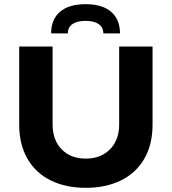

<svg xmlns="http://www.w3.org/2000/svg" viewBox="-20 -890 823 920"><path d="M391 10Q295 10 223 -25.5Q151 -61 111.5 -129.5Q72 -198 72 -293V-667H232V-294Q232 -219 275.5 -174.5Q319 -130 391 -130Q463 -130 507 -174.5Q551 -219 551 -294V-667H711V-293Q711 -198 671.5 -129.5Q632 -61 559.5 -25.5Q487 10 391 10ZM390 -790Q349 -790 327 -774.5Q305 -759 305 -730H225Q225 -797 267.5 -833.5Q310 -870 390 -870Q470 -870 512.5 -833.5Q555 -797 555 -730H475Q475 -759 453 -774.5Q431 -790 390 -790Z"/></svg>

Font: Madhuban Bold
Style: Regular
Weight: 700
Designer: jaikishan Patel
Foundry: MagicType
Version: Version 1.000